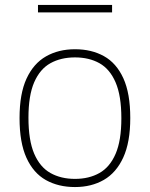

<svg xmlns="http://www.w3.org/2000/svg" viewBox="-20 -747 606 776"><path d="M283 9Q216 9 165.5 -19.2Q115 -47.5 87 -109Q59 -170.5 59 -270Q59 -368 87.2 -429.2Q115.5 -490.5 166 -519.2Q216.5 -548 283 -548Q350 -548 400.2 -520Q450.5 -492 478.5 -430.8Q506.5 -369.5 506.5 -270Q506.5 -172 478.2 -110.5Q450 -49 399.8 -20Q349.5 9 283 9ZM283 -24Q340 -24 382 -47.8Q424 -71.5 447.2 -125.2Q470.5 -179 470.5 -269Q470.5 -360 447.2 -414Q424 -468 382 -491.5Q340 -515 283 -515Q226 -515 183.8 -491.5Q141.5 -468 118.2 -414.5Q95 -361 95 -271.5Q95 -180 118.2 -125.8Q141.5 -71.5 183.8 -47.8Q226 -24 283 -24ZM133.5 -697V-727H433V-697Z"/></svg>

Font: Encode Sans Semi Expanded Thin
Style: Regular
Weight: 100
Width: 6
Designer: Multiple Designers
Foundry: Impallari Type
Version: Version 3.000; ttfautohint (v1.8.3) -l 8 -r 50 -G 200 -x 14 